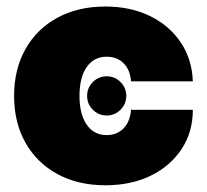

<svg xmlns="http://www.w3.org/2000/svg" viewBox="-20 -547 623 579"><path d="M297.9 11.7Q215.3 11.7 153.3 -22Q91.3 -55.7 56.9 -116.5Q22.5 -177.2 22.5 -257.8Q22.5 -338.4 56.9 -399.2Q91.3 -460 153.3 -493.7Q215.3 -527.3 297.9 -527.3Q373.5 -527.3 432.1 -498.8Q490.7 -470.2 524.9 -419.4Q559.1 -368.7 561.5 -301.8H375Q372.6 -336.4 352.8 -356.2Q333 -376 301.8 -376Q263.2 -376 241.5 -344.7Q219.7 -313.5 219.7 -257.8Q219.7 -202.6 241.5 -171.1Q263.2 -139.6 301.8 -139.6Q333 -139.6 352.8 -160.2Q372.6 -180.7 375 -215.8H561.5Q561.5 -148.9 527.8 -97.7Q494.1 -46.4 434.8 -17.3Q375.5 11.7 297.9 11.7ZM301.8 -198.7Q277.3 -198.7 260 -216.1Q242.7 -233.4 242.7 -257.8Q242.7 -282.2 260 -299.6Q277.3 -316.9 301.8 -316.9Q326.2 -316.9 343.5 -299.6Q360.8 -282.2 360.8 -257.8Q360.8 -233.4 343.5 -216.1Q326.2 -198.7 301.8 -198.7Z"/></svg>

Font: Inter Display Black
Style: Regular
Weight: 900
Designer: Rasmus Andersson
Foundry: rsms
Version: Version 4.000;git-a52131595